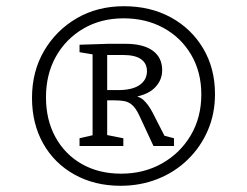

<svg xmlns="http://www.w3.org/2000/svg" viewBox="-20 -764 794 618"><path d="M236 -294V-319L288 -331L278 -320V-599L290 -587L236 -596V-620L328 -623H384Q441 -623 471.5 -601Q502 -579 502 -538Q502 -504 476 -479.5Q450 -455 394 -449L397 -458Q427 -456 442.5 -441.5Q458 -427 471 -402L514 -318L498 -330L540 -319V-294H474L428 -393Q417 -416 405.5 -426Q394 -436 380.5 -438.5Q367 -441 349 -441H315L325 -451V-320L316 -331L377 -319V-294ZM325 -465 315 -474H360Q406 -474 429.5 -490.5Q453 -507 453 -535Q453 -560 434 -573.5Q415 -587 376 -587H315L325 -600ZM368 -166Q285 -166 220 -202Q155 -238 119 -302Q83 -366 83 -449Q83 -534 122 -600.5Q161 -667 227.5 -705.5Q294 -744 379 -744Q464 -744 530 -708Q596 -672 634 -608Q672 -544 672 -461Q672 -398 649 -344.5Q626 -291 584.5 -250.5Q543 -210 487.5 -188Q432 -166 368 -166ZM370 -205Q443 -205 501.5 -238Q560 -271 594 -328.5Q628 -386 628 -460Q628 -532 595.5 -587.5Q563 -643 506.5 -674Q450 -705 378 -705Q305 -705 248.5 -672Q192 -639 160 -582Q128 -525 128 -451Q128 -378 158.5 -322.5Q189 -267 243.5 -236Q298 -205 370 -205Z"/></svg>

Font: Bitter Thin
Style: Regular
Weight: 400
Version: Version 3.021